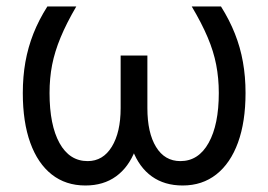

<svg xmlns="http://www.w3.org/2000/svg" viewBox="-20 -566 833 596"><path d="M127 -545.9H216.8Q186 -493.2 168 -449.5Q149.9 -405.8 141.8 -364.7Q133.8 -323.7 133.8 -277.3Q133.8 -177.7 164.8 -121.8Q195.8 -65.9 252 -65.9Q299.8 -65.9 327.1 -110.6Q354.5 -155.3 354.5 -230.5V-393.6H420.9V-230.5Q420.9 -154.3 400.1 -100.6Q379.4 -46.9 340.3 -18.6Q301.3 9.8 245.1 9.8Q184.1 9.8 140.6 -24.4Q97.2 -58.6 74 -122.8Q50.8 -187 50.8 -277.3Q50.8 -328.1 58.8 -373.5Q66.9 -418.9 83.7 -461.7Q100.6 -504.4 127 -545.9ZM575.2 -545.9H666Q692.4 -503.9 709.2 -461.4Q726.1 -418.9 734.1 -373.5Q742.2 -328.1 742.2 -277.3Q742.2 -188 718.8 -123.5Q695.3 -59.1 651.6 -24.7Q607.9 9.8 546.9 9.8Q490.7 9.8 451.4 -18.3Q412.1 -46.4 391.6 -100.1Q371.1 -153.8 371.1 -230.5V-393.6H437.5V-230.5Q437.5 -153.8 464.4 -109.9Q491.2 -65.9 540 -65.9Q596.2 -65.9 627.7 -122.6Q659.2 -179.2 659.2 -277.3Q659.2 -323.2 651.1 -365Q643.1 -406.7 624.5 -450.4Q606 -494.1 575.2 -545.9Z"/></svg>

Font: GitLab Sans
Style: Regular
Weight: 400
Designer: Rasmus Andersson
Foundry: Modifications by GitLab B.V., manufactured by rsms
Version: Version 4.000;git-c8fb6b7